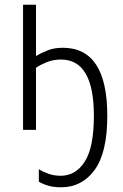

<svg xmlns="http://www.w3.org/2000/svg" viewBox="-20 -552 521 816"><path d="M240 244Q328 244 382 170.5Q436 97 436 -60Q436 -349 247 -349Q210 -349 182.5 -338Q155 -327 133 -314V-532H78V0H133V-264Q150 -276 178 -287.5Q206 -299 239 -299Q379 -299 379 -60Q379 74 340.5 134.5Q302 195 238 195Q210 195 186 186.5Q162 178 145 167V220Q161 230 184.5 237Q208 244 240 244Z"/></svg>

Font: Noto Sans UI SemiCondensed Light
Style: Regular
Weight: 300
Width: 4
Designer: Monotype Design Team
Foundry: Monotype Imaging Inc.
Version: Version 1.901